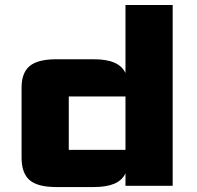

<svg xmlns="http://www.w3.org/2000/svg" viewBox="-20 -750 795 775"><path d="M67.1 -114V-396.7Q67.1 -456.5 100.1 -483.7Q133.1 -510.8 207.1 -510.8H358.3Q410 -510.8 441.5 -497.2Q473.1 -483.5 486.5 -455.3V-729.8H677V0H486.5V-50.5Q473.3 -22.2 441.7 -8.6Q410 5 358.3 5H207.1Q132.3 5 99.7 -22.8Q67.1 -50.5 67.1 -114ZM486.5 -360.7H257.6Q257.6 -360.7 257.6 -360.7Q257.6 -360.7 257.6 -360.7V-145.1Q257.6 -145.1 257.6 -145.1Q257.6 -145.1 257.6 -145.1H486.5Z"/></svg>

Font: Science Gothic
Style: Regular
Weight: 400
Designer: Thomas Phinney, Vassil Kateliev, Brandon Buerkle
Foundry: Font Detective LLC
Version: Version 1.018